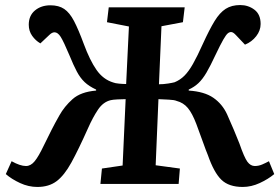

<svg xmlns="http://www.w3.org/2000/svg" viewBox="-20 -729 1108 761"><path d="M478 -336Q464 -336 445.5 -335Q427 -334 419 -332Q389 -325 368.5 -294.5Q348 -264 329 -221Q291 -136 263 -85Q235 -34 204.5 -11Q174 12 128 12Q93 12 59.5 -3.5Q26 -19 3 -39L26 -90Q60 -71 83 -71Q102 -71 117.5 -90Q133 -109 153 -151Q169 -184 184 -213.5Q199 -243 215 -271Q235 -307 267.5 -336Q300 -365 361 -370V-374Q333 -387 315.5 -403.5Q298 -420 284.5 -445.5Q271 -471 256 -508Q232 -565 220.5 -583Q209 -601 196 -601Q186 -601 175 -590L140 -557Q121 -568 107.5 -587Q94 -606 94 -631Q94 -667 118.5 -687.5Q143 -708 180 -708Q213 -708 234.5 -693.5Q256 -679 273.5 -645.5Q291 -612 312 -555Q336 -490 362.5 -452Q389 -414 429 -402Q436 -399 452 -397.5Q468 -396 480 -396L491 -624L404 -641L411 -700H712L705 -641L620 -625L610 -395Q628 -395 646.5 -398Q665 -401 672 -403Q694 -412 711 -429Q728 -446 745 -476Q762 -506 784 -555Q810 -612 830.5 -645.5Q851 -679 874.5 -694Q898 -709 932 -709Q964 -709 988.5 -690.5Q1013 -672 1013 -634Q1013 -608 995.5 -585.5Q978 -563 951 -552L915 -590Q904 -602 896 -602Q889 -602 882.5 -596.5Q876 -591 865 -572Q854 -553 834 -511Q814 -468 798.5 -441.5Q783 -415 766.5 -399.5Q750 -384 728 -374V-370Q790 -366 825.5 -341.5Q861 -317 880 -276Q895 -242 907 -214Q919 -186 929 -160Q948 -105 960.5 -88Q973 -71 990 -71Q1005 -71 1019 -77Q1033 -83 1046 -90L1067 -39Q1043 -19 1009.5 -3.5Q976 12 942 12Q887 12 857.5 -16.5Q828 -45 804 -114Q796 -133 786 -161.5Q776 -190 758 -238Q742 -280 724.5 -301Q707 -322 680 -329Q671 -333 649.5 -334Q628 -335 608 -336L597 -74L693 -61L688 0H378L384 -61L466 -73Z"/></svg>

Font: Literata 12pt SemiBold
Style: Italic
Weight: 600
Italic angle: -2°
Designer: Latin by Veronika Burian and Jose Scaglione. Greek by Irene Vlachou. Cyrillic by Vera Evstafieva
Foundry: TypeTogether
Version: Version 3.002